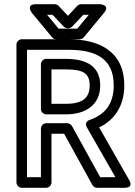

<svg xmlns="http://www.w3.org/2000/svg" viewBox="-20 -865 639 910"><path d="M346 -729H258L203 -795H229L282 -739C287 -734 294 -731 300 -731H304C311 -731 318 -735 322 -739L375 -795H401ZM358 -679C365 -679 372 -682 377 -688L473 -804C505 -842 454 -845 454 -845H364C358 -845 351 -842 346 -837L302 -790L258 -837C254 -841 247 -845 240 -845H150C100 -845 131 -804 131 -804L227 -688C232 -682 239 -679 246 -679ZM174 -561V-348C174 -333 188 -323 199 -323H292C389 -323 455 -370 455 -460C455 -554 385 -586 292 -586H199C184 -586 174 -572 174 -561ZM224 -536H292C377 -536 405 -516 405 -460C405 -402 373 -373 292 -373H224ZM527 -25H455L321 -268C316 -276 307 -281 299 -281H199C184 -281 174 -267 174 -256V-25H108V-629H304C435 -629 519 -587 519 -460C519 -370 475 -321 406 -297C399 -295 378 -285 392 -261ZM570 25C617 25 592 -12 592 -12L450 -261C522 -296 569 -362 569 -460C569 -625 445 -679 304 -679H83C72 -679 58 -669 58 -654V0C58 11 68 25 83 25H199C210 25 224 15 224 0V-231H284L418 12C422 19 431 25 440 25Z"/></svg>

Font: Falling Sky
Style: Ou
Weight: 400
Designer: Paul D. Hunt
Foundry: Adobe Systems Incorporated
Version: Version 1.02